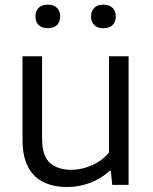

<svg xmlns="http://www.w3.org/2000/svg" viewBox="-20 -780 644 810"><path d="M263 9Q207.5 9 165.2 -10.8Q123 -30.5 99 -74.8Q75 -119 75 -191.5V-542.5H157.5V-195.5Q157.5 -121.5 191.2 -92.5Q225 -63.5 279.5 -63.5Q306.5 -63.5 335.5 -71.2Q364.5 -79 391.5 -95Q418.5 -111 440 -136.5V-542.5H522.5V0H453.5L447.5 -59.5H442.5Q406.5 -26 360 -8.5Q313.5 9 263 9ZM416 -661Q391.5 -661 377.8 -674.2Q364 -687.5 364 -710.5Q364 -733.5 377.8 -747Q391.5 -760.5 416 -760.5Q441 -760.5 454.8 -747Q468.5 -733.5 468.5 -710.5Q468.5 -687.5 454.8 -674.2Q441 -661 416 -661ZM182 -661Q157 -661 143.2 -674.2Q129.5 -687.5 129.5 -710.5Q129.5 -733.5 143.2 -747Q157 -760.5 182 -760.5Q206.5 -760.5 220.2 -747Q234 -733.5 234 -710.5Q234 -687.5 220.2 -674.2Q206.5 -661 182 -661Z"/></svg>

Font: Encode Sans SemiExpanded
Style: Regular
Weight: 400
Width: 6
Designer: Multiple Designers
Foundry: Impallari Type
Version: Version 3.002